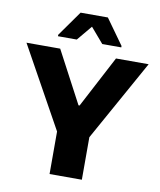

<svg xmlns="http://www.w3.org/2000/svg" viewBox="-96 -978 881 1054"><g transform="rotate(10 344.0 -451.0)"><path d="M253 0V-237L3 -688H191L344 -399H350L502 -688H684L433 -237V0ZM167 -753V-761L267 -902H419L520 -761V-753H414L342 -837L272 -753Z"/></g></svg>

Font: Saira SemiExpanded
Style: Bold
Weight: 700
Width: 6
Designer: Hector Gatti with collaboration of the Omnibus-Type team
Foundry: Omnibus-Type
Version: Version 1.101